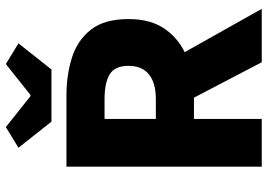

<svg xmlns="http://www.w3.org/2000/svg" viewBox="-146 -746 893 640"><g transform="rotate(-90 300.0 -426.5)"><path d="M64 0V-651H301Q370 -651 428 -632.5Q486 -614 521 -569Q556 -524 556 -444Q556 -368 521 -320Q486 -272 428 -249Q370 -226 301 -226H223V0ZM223 -353H289Q343 -353 371.5 -376Q400 -399 400 -444Q400 -490 371.5 -507Q343 -524 289 -524H223ZM272 -268 381 -372 590 0H412ZM214 -701 127 -811 196 -853 299 -771H303L406 -853L475 -811L388 -701Z"/></g></svg>

Font: Source Code Pro ExtraLight ExtraBold
Style: Regular
Weight: 800
Monospace: yes
Version: Version 1.018;hotconv 1.0.116;makeotfexe 2.5.65601